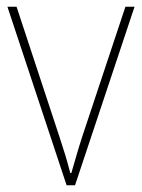

<svg xmlns="http://www.w3.org/2000/svg" viewBox="-20 -548 420 568"><path d="M177 0 2 -528H29L156 -143Q166 -113 173.5 -88Q181 -63 188 -36H191Q199 -63 206 -87.5Q213 -112 223 -143L351 -528H378L202 0Z"/></svg>

Font: Noto Sans Lao Looped SemiCondensed Thin
Style: Regular
Weight: 100
Width: 4
Designer: Mark Frömberg, Ben Mitchell
Foundry: The Fontpad Ltd
Version: Version 1.002; ttfautohint (v1.8.4.7-5d5b)